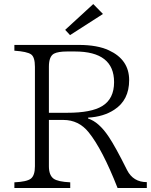

<svg xmlns="http://www.w3.org/2000/svg" viewBox="-20 -935 743 945"><path d="M50.8 -713.9H367.7Q459 -713.9 515.6 -687.5Q615.7 -641.6 615.7 -540.5Q615.7 -442.4 542.5 -395Q490.2 -360.4 413.6 -356V-351.6Q466.3 -335 514.6 -262.7Q547.4 -214.4 605.5 -97.7Q635.7 -38.6 702.6 -38.6V-9.8H558.6Q483.9 -200.2 416.5 -283.7Q367.7 -344.7 291.5 -344.7H220.7V-116.7Q220.7 -72.8 243.7 -55.7Q264.6 -40.5 325.7 -37.6V-9.8H50.8V-37.6Q112.3 -40.5 131.8 -55.7Q151.9 -71.3 151.9 -116.7V-606Q151.9 -654.3 132.8 -667.5Q113.3 -681.2 50.8 -685.5ZM220.7 -379.9H310.5Q429.7 -379.9 483.4 -413.1Q541.5 -448.7 541.5 -530.8Q541.5 -681.6 348.6 -681.6H310.5Q266.1 -681.6 245.6 -670.9Q220.7 -657.2 220.7 -606.9ZM439 -915 486.8 -866.2 324.7 -762.2 300.8 -788.1Z"/></svg>

Font: I.Ming
Style: Regular
Weight: 400
Designer: Ichiten Fonts Project
Version: Version 6.11; Dec 27, 2019